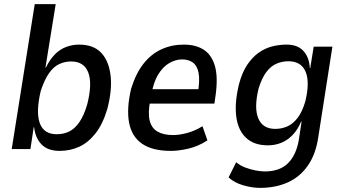

<svg xmlns="http://www.w3.org/2000/svg" viewBox="-20 -725 1675 934"><path d="M270 9Q213 9 182.5 -22Q152 -53 146 -106H144L128 0H37L149 -705H251L201 -396H203Q222 -435 246.5 -460Q271 -485 301.5 -496.5Q332 -508 365 -508Q435 -508 472.5 -468Q510 -428 518 -357Q526 -286 502 -195Q480 -121 444.5 -76Q409 -31 365 -11Q321 9 270 9ZM256 -72Q289 -72 316 -85Q343 -98 365.5 -130Q388 -162 404 -216Q430 -318 409.5 -372Q389 -426 326 -426Q296 -426 268.5 -413.5Q241 -401 218.5 -369Q196 -337 178 -282Q154 -180 173.5 -126Q193 -72 256 -72Z M811 9Q722 9 671.5 -25.5Q621 -60 608 -128Q595 -196 618 -294Q641 -368 678 -415Q715 -462 765 -485Q815 -508 874 -508Q932 -508 970.5 -483.5Q1009 -459 1025 -405.5Q1041 -352 1029 -263L1023 -221H690L701 -291H961L942 -269Q953 -335 946 -370.5Q939 -406 918 -421Q897 -436 866 -436Q835 -436 804 -418.5Q773 -401 749.5 -362.5Q726 -324 715 -259L711 -237Q699 -176 708 -139Q717 -102 746 -85Q775 -68 822 -68Q852 -68 890 -78Q928 -88 965 -111L989 -42Q944 -13 897 -2Q850 9 811 9Z M1245 189Q1207 189 1163.5 176.5Q1120 164 1092 138L1129 64Q1147 80 1172 89.5Q1197 99 1222.5 104Q1248 109 1268 109Q1340 109 1380.5 69.5Q1421 30 1434 -46L1447 -133L1445 -134Q1429 -95 1403.5 -68.5Q1378 -42 1347.5 -30Q1317 -18 1283 -18Q1215 -18 1176 -55.5Q1137 -93 1129 -160.5Q1121 -228 1143 -317Q1158 -373 1182.5 -409.5Q1207 -446 1237.5 -468Q1268 -490 1303 -499Q1338 -508 1374 -508Q1429 -508 1457 -476Q1485 -444 1487 -394L1489 -393L1506 -498H1597L1528 -56Q1516 25 1478 80Q1440 135 1380.5 162Q1321 189 1245 189ZM1319 -98Q1349 -98 1376.5 -109.5Q1404 -121 1427 -150.5Q1450 -180 1465 -231Q1488 -326 1466.5 -376.5Q1445 -427 1383 -427Q1353 -427 1325.5 -415.5Q1298 -404 1276 -375Q1254 -346 1238 -295Q1215 -200 1236.5 -149Q1258 -98 1319 -98Z"/></svg>

Font: Nunito Sans 7pt Condensed SemiBold
Style: Italic
Weight: 600
Width: 3
Italic angle: -9°
Designer: Vernon Adams
Foundry: Vernon Adams
Version: Version 3.101;gftools[0.9.27]